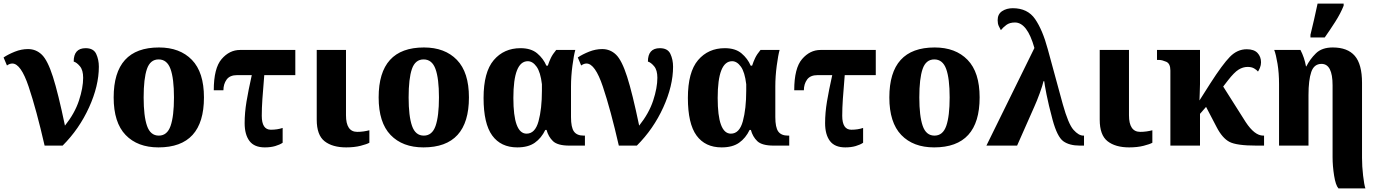

<svg xmlns="http://www.w3.org/2000/svg" viewBox="-54 -816 7738 1076"><path d="M196 0H297Q390 -93 445 -214Q500 -335 500 -442Q500 -482 485 -514Q470 -546 426 -546Q359 -546 359 -471Q376 -466 394 -444.5Q412 -423 412 -380Q412 -324 388.5 -252.5Q365 -181 310 -112Q272 -294 242.5 -386Q213 -478 180.5 -509.5Q148 -541 103 -541Q66 -541 29.5 -526.5Q-7 -512 -34 -494L-15 -449Q0 -460 15 -460Q63 -460 106.5 -330.5Q150 -201 196 0Z M834 10Q1089 10 1089 -270Q1089 -411 1021.5 -480.5Q954 -550 837 -550Q583 -550 583 -270Q583 -129 650 -59.5Q717 10 834 10ZM836 -56Q789 -56 770 -110.5Q751 -165 751 -270Q751 -376 769.5 -429.5Q788 -483 835 -483Q882 -483 901.5 -429.5Q921 -376 921 -270Q921 -165 902 -110.5Q883 -56 836 -56Z M1430 10Q1463 10 1488.5 2.5Q1514 -5 1530 -16V-99Q1500 -89 1464 -89Q1413 -89 1413 -167Q1413 -210 1416.5 -261Q1420 -312 1427 -395H1601V-536H1291Q1232 -536 1188 -485Q1144 -434 1144 -310H1198Q1198 -345 1216 -370Q1234 -395 1275 -395H1357Q1338 -310 1327.5 -247Q1317 -184 1317 -126Q1317 -62 1344 -26Q1371 10 1430 10Z M1886 10Q1932 10 1967 1Q2002 -8 2016 -16V-86Q2001 -82 1983.5 -79.5Q1966 -77 1948 -77Q1885 -77 1885 -170V-536H1721V-145Q1721 -59 1765 -24.5Q1809 10 1886 10Z M2319 10Q2574 10 2574 -270Q2574 -411 2506.5 -480.5Q2439 -550 2322 -550Q2068 -550 2068 -270Q2068 -129 2135 -59.5Q2202 10 2319 10ZM2321 -56Q2274 -56 2255 -110.5Q2236 -165 2236 -270Q2236 -376 2254.5 -429.5Q2273 -483 2320 -483Q2367 -483 2386.5 -429.5Q2406 -376 2406 -270Q2406 -165 2387 -110.5Q2368 -56 2321 -56Z M2845 10Q2906 10 2943 -16Q2980 -42 3002 -88H3009Q3019 -50 3045 -25Q3071 0 3137 0H3224V-56H3217Q3179 -56 3162.5 -79Q3146 -102 3146 -160V-332Q3146 -388 3154 -448Q3162 -508 3170 -536H3063Q3043 -512 3033 -491Q3023 -470 3016 -448H3008Q2991 -488 2956.5 -517Q2922 -546 2863 -546Q2770 -546 2713 -479Q2656 -412 2656 -267Q2656 -123 2704.5 -56.5Q2753 10 2845 10ZM2897 -67Q2823 -67 2823 -267Q2823 -473 2904 -473Q2931 -473 2953 -442.5Q2975 -412 2983 -344V-308Q2983 -206 2964 -136.5Q2945 -67 2897 -67Z M3414 0H3515Q3608 -93 3663 -214Q3718 -335 3718 -442Q3718 -482 3703 -514Q3688 -546 3644 -546Q3577 -546 3577 -471Q3594 -466 3612 -444.5Q3630 -423 3630 -380Q3630 -324 3606.5 -252.5Q3583 -181 3528 -112Q3490 -294 3460.5 -386Q3431 -478 3398.5 -509.5Q3366 -541 3321 -541Q3284 -541 3247.5 -526.5Q3211 -512 3184 -494L3203 -449Q3218 -460 3233 -460Q3281 -460 3324.5 -330.5Q3368 -201 3414 0Z M3990 10Q4051 10 4088 -16Q4125 -42 4147 -88H4154Q4164 -50 4190 -25Q4216 0 4282 0H4369V-56H4362Q4324 -56 4307.5 -79Q4291 -102 4291 -160V-332Q4291 -388 4299 -448Q4307 -508 4315 -536H4208Q4188 -512 4178 -491Q4168 -470 4161 -448H4153Q4136 -488 4101.5 -517Q4067 -546 4008 -546Q3915 -546 3858 -479Q3801 -412 3801 -267Q3801 -123 3849.5 -56.5Q3898 10 3990 10ZM4042 -67Q3968 -67 3968 -267Q3968 -473 4049 -473Q4076 -473 4098 -442.5Q4120 -412 4128 -344V-308Q4128 -206 4109 -136.5Q4090 -67 4042 -67Z M4683 10Q4716 10 4741.5 2.5Q4767 -5 4783 -16V-99Q4753 -89 4717 -89Q4666 -89 4666 -167Q4666 -210 4669.5 -261Q4673 -312 4680 -395H4854V-536H4544Q4485 -536 4441 -485Q4397 -434 4397 -310H4451Q4451 -345 4469 -370Q4487 -395 4528 -395H4610Q4591 -310 4580.5 -247Q4570 -184 4570 -126Q4570 -62 4597 -26Q4624 10 4683 10Z M5181 10Q5436 10 5436 -270Q5436 -411 5368.5 -480.5Q5301 -550 5184 -550Q4930 -550 4930 -270Q4930 -129 4997 -59.5Q5064 10 5181 10ZM5183 -56Q5136 -56 5117 -110.5Q5098 -165 5098 -270Q5098 -376 5116.5 -429.5Q5135 -483 5182 -483Q5229 -483 5248.5 -429.5Q5268 -376 5268 -270Q5268 -165 5249 -110.5Q5230 -56 5183 -56Z M5474 0H5646L5742 -217Q5757 -250 5773 -294Q5789 -338 5794 -361H5798Q5800 -342 5811 -286Q5822 -230 5845 -144Q5871 -49 5905 -24.5Q5939 0 5998 0H6021V-56H6017Q5991 -56 5962 -88.5Q5933 -121 5902 -232L5818 -540Q5789 -648 5747 -709Q5705 -770 5622 -770Q5587 -770 5562 -753.5Q5537 -737 5537 -703Q5537 -684 5543 -670.5Q5549 -657 5555 -647Q5567 -662 5585.5 -676Q5604 -690 5634 -690Q5703 -690 5743 -547Z M6274 10Q6320 10 6355 1Q6390 -8 6404 -16V-86Q6389 -82 6371.5 -79.5Q6354 -77 6336 -77Q6273 -77 6273 -170V-536H6109V-145Q6109 -59 6153 -24.5Q6197 10 6274 10Z M6505 0H6671V-178L6705 -217L6764 -104Q6796 -42 6836 -21Q6876 0 6987 0H7030V-56H7025Q6977 -56 6927 -132L6801 -331L6828 -366Q6863 -411 6887.5 -426Q6912 -441 6938 -441Q6960 -441 6974.5 -432.5Q6989 -424 6996 -415Q7001 -422 7007 -436.5Q7013 -451 7013 -467Q7013 -498 6993.5 -519Q6974 -540 6933 -540Q6880 -540 6838.5 -497.5Q6797 -455 6729 -349L6668 -253Q6668 -263 6669.5 -292.5Q6671 -322 6671 -345V-536H6430V-480H6443Q6458 -480 6481.5 -470Q6505 -460 6505 -421Z M7447 240H7598Q7591 220 7585 168Q7579 116 7579 69V-352Q7579 -456 7538.5 -503Q7498 -550 7415 -550Q7354 -550 7320.5 -517Q7287 -484 7267 -444H7265Q7256 -494 7234 -536H7087Q7097 -510 7105.5 -458.5Q7114 -407 7114 -345V0H7279V-283Q7279 -367 7294.5 -412.5Q7310 -458 7352 -458Q7414 -458 7414 -338V65Q7414 114 7422.5 168Q7431 222 7447 240ZM7290 -606H7370Q7399 -647 7429 -694Q7459 -741 7476 -784V-796H7330Q7322 -756 7310.5 -707.5Q7299 -659 7290 -621Z"/></svg>

Font: Noto Serif SemiCondensed Extra
Style: Regular
Weight: 800
Width: 4
Designer: Monotype Design Team
Foundry: Monotype Imaging Inc.
Version: Version 1.002